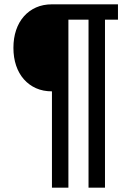

<svg xmlns="http://www.w3.org/2000/svg" viewBox="-20 -718 632 887"><path d="M220 -296Q179 -296 146.5 -310.5Q114 -325 90.5 -351.5Q67 -378 54.5 -415Q42 -452 42 -497Q42 -542 54.5 -579Q67 -616 90.5 -642.5Q114 -669 146.5 -683.5Q179 -698 220 -698H525V-627H465V149H389V-627H296V149H220Z"/></svg>

Font: IBM Plex Sans Cond Text
Style: Regular
Weight: 450
Width: 3
Designer: Mike Abbink, Paul van der Laan, Pieter van Rosmalen
Foundry: Bold Monday
Version: Version 1.3